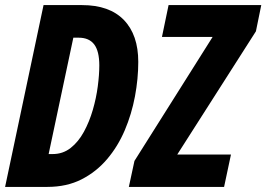

<svg xmlns="http://www.w3.org/2000/svg" viewBox="-23 -734 1046 754"><path d="M-3 0 148 -714H299Q407 -714 463.5 -655.5Q520 -597 520 -491Q520 -425 507 -355.5Q494 -286 467 -222.5Q440 -159 397.5 -109Q355 -59 297 -29.5Q239 0 163 0ZM184 -129Q224 -129 254.5 -153Q285 -177 306.5 -216.5Q328 -256 341.5 -302.5Q355 -349 361 -395Q367 -441 367 -477Q367 -533 347 -559.5Q327 -586 286 -586H265L168 -129ZM483 0 505 -102 812 -589H613L639 -714H1003L982 -611L673 -127H884L857 0Z"/></svg>

Font: Noto Sans ExtraCondensed ExtraBold
Style: Italic
Weight: 800
Width: 2
Italic angle: -12°
Designer: Monotype Design Team
Foundry: Monotype Imaging Inc.
Version: Version 2.013; ttfautohint (v1.8.4.7-5d5b)